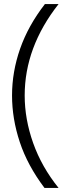

<svg xmlns="http://www.w3.org/2000/svg" viewBox="-20 -738 314 941"><path d="M200 -718H267Q101 -507 101 -270Q101 -154 142.5 -37Q184 80 267 183H198Q115 73 77 -41.5Q39 -156 39 -270Q39 -386 78.5 -499Q118 -612 200 -718Z"/></svg>

Font: Zilla Slab
Style: Regular
Weight: 400
Designer: Typotheque.com
Foundry: Typotheque type foundry
Version: Version 1.1; 2017; ttfautohint (v1.6)